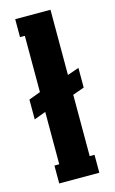

<svg xmlns="http://www.w3.org/2000/svg" viewBox="-108 -724 459 768"><g transform="rotate(-15 121.0 -340.0)"><path d="M231.9 -426.8V-345.2L184.1 -328.1V-74.2H204.1V0H38.1V-74.2H58.1V-291L9.8 -272.9V-355L58.1 -373V-606H38.1V-680.2H184.1V-410.2Z"/></g></svg>

Font: Margherita Black
Style: Regular
Weight: 900
Designer: James Puckett
Foundry: Dunwich Type Founders
Version: Version 1.008;hotconv 1.0.109;makeotfexe 2.5.65596